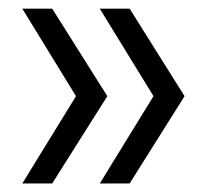

<svg xmlns="http://www.w3.org/2000/svg" viewBox="-20 -429 482 449"><path d="M213.4 -408.7H283.2L411.6 -204.1L283.2 0H213.4L338.9 -204.1ZM32.2 -408.7H102.1L231 -204.1L102.1 0H32.2L157.7 -204.1Z"/></svg>

Font: Rokkitt
Style: Regular
Weight: 400
Version: Version 1.2; ttfautohint (v1.5) -l 7 -r 28 -G 50 -x 13 -D la